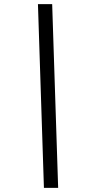

<svg xmlns="http://www.w3.org/2000/svg" viewBox="-20 -768 416 931"><path d="M164 -748H233L262 143H193Z"/></svg>

Font: IBM Plex Serif Medm
Style: Italic
Weight: 500
Italic angle: -14°
Designer: Mike Abbink, Paul van der Laan, Pieter van Rosmalen
Foundry: Bold Monday
Version: Version 3.001